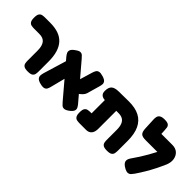

<svg xmlns="http://www.w3.org/2000/svg" viewBox="52 -1490 2266 2266"><g transform="rotate(45 1185.5 -357.0)"><path d="M411 9Q366 9 347 -3.5Q328 -16 323.5 -36Q319 -56 319 -77V-245Q319 -286 311.5 -315.5Q304 -345 288.5 -364.5Q273 -384 249.5 -393Q226 -402 193 -402H107Q84 -402 62.5 -406Q41 -410 27.5 -429.5Q14 -449 14 -494Q14 -540 27.5 -559Q41 -578 62 -582Q83 -586 106 -586H191Q271 -586 329.5 -565.5Q388 -545 426 -503Q464 -461 483 -397.5Q502 -334 502 -247V-84Q502 -61 498 -39.5Q494 -18 475.5 -4.5Q457 9 411 9Z M1085 -10Q1048 17 1024.5 17Q1001 17 985.5 2Q970 -13 956 -29L608 -439Q594 -456 585 -475Q576 -494 583.5 -516.5Q591 -539 628 -565Q665 -593 687.5 -593.5Q710 -594 725.5 -579.5Q741 -565 756 -547L1104 -138Q1118 -121 1127.5 -102Q1137 -83 1129.5 -60.5Q1122 -38 1085 -10ZM622 5Q578 -6 563 -24.5Q548 -43 549.5 -65Q551 -87 557 -108L653 -426L807 -347L732 -54Q727 -34 718 -16Q709 2 687 9Q665 16 622 5ZM962 -179 887 -280 959 -521Q966 -543 976 -560.5Q986 -578 1008.5 -584Q1031 -590 1074 -577Q1117 -564 1130.5 -545.5Q1144 -527 1141.5 -505.5Q1139 -484 1132 -461L1087 -303Q1078 -280 1061.5 -263Q1045 -246 1020.5 -227.5Q996 -209 962 -179Z M1277 9Q1254 9 1232.5 5Q1211 1 1197.5 -18.5Q1184 -38 1184 -83Q1184 -129 1197.5 -148Q1211 -167 1232.5 -171Q1254 -175 1276 -175H1293V-466L1417 -406Q1380 -400 1344 -396.5Q1308 -393 1279 -397.5Q1250 -402 1233 -419.5Q1216 -437 1216 -473Q1216 -532 1244 -557.5Q1272 -583 1337 -584L1503 -586Q1611 -587 1682 -550Q1753 -513 1788.5 -437.5Q1824 -362 1824 -247V-84Q1824 -61 1820 -39.5Q1816 -18 1797.5 -4.5Q1779 9 1733 9Q1688 9 1669 -3.5Q1650 -16 1645.5 -36Q1641 -56 1641 -77V-245Q1641 -300 1627.5 -334.5Q1614 -369 1586.5 -385.5Q1559 -402 1515 -402H1478V-101Q1478 -48 1454 -19.5Q1430 9 1385 9Z M2035 3Q1986 -24 1977 -54.5Q1968 -85 1996 -125Q2028 -170 2057 -215.5Q2086 -261 2112.5 -307.5Q2139 -354 2163.5 -401.5Q2188 -449 2210 -497L2349 -383Q2321 -318 2290.5 -257.5Q2260 -197 2226.5 -141Q2193 -85 2157 -32Q2145 -15 2130.5 1Q2116 17 2093.5 20Q2071 23 2035 3ZM2343 -369 2224 -402H1966Q1913 -402 1892 -421.5Q1871 -441 1868 -493L1861 -642Q1860 -665 1865 -686Q1870 -707 1890.5 -720.5Q1911 -734 1956 -734Q2002 -734 2019.5 -720Q2037 -706 2040 -685Q2043 -664 2044 -642L2047 -586H2231Q2286 -586 2319.5 -555.5Q2353 -525 2360.5 -475.5Q2368 -426 2343 -369Z"/></g></svg>

Font: Fredoka Light
Style: Regular
Weight: 300
Designer: Ben Nathan
Foundry: Milena B. Brandão, Ben Nathan
Version: Version 2.001